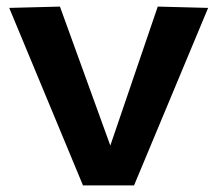

<svg xmlns="http://www.w3.org/2000/svg" viewBox="-20 -563 660 583"><path d="M232 0 8 -539 162 -543 315 -121 459 -543 612 -539 387 0Z"/></svg>

Font: Georama SemiExpanded SemiBold
Style: Regular
Weight: 600
Width: 6
Designer: Jean-Baptiste Levee
Foundry: Production Type
Version: Version 1.001